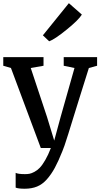

<svg xmlns="http://www.w3.org/2000/svg" viewBox="-20 -905 622 1174"><path d="M130.9 249Q92.3 249 75.7 242.2V151.9Q90.3 159.7 132.8 159.7Q147.9 159.7 160.2 157.5Q172.4 155.3 190.2 146Q208 136.7 223.4 120.6Q238.8 104.5 256.8 73.5Q274.9 42.5 291 0H229.5L46.9 -489.3L0 -502.9V-555.7H246.1V-502.9L168 -489.3L267.6 -189.5L311.5 -45.4L350.6 -189.5L435.5 -489.3L369.6 -502.9V-555.7H573.7V-502.9L523.4 -489.3Q497.1 -405.8 469.7 -318.4Q442.4 -231 427 -181.2Q411.6 -131.3 397.5 -85.9Q383.3 -40.5 375 -16.6Q366.7 7.3 361.8 18.6Q336.9 81.1 315.2 121.1Q293.5 161.1 266.4 191.7Q239.3 222.2 206.5 235.6Q173.8 249 130.9 249ZM280.3 -652.8 242.2 -689 400.9 -885.3H401.4L480.5 -815.9Q461.9 -784.2 387.9 -724.1Q314 -664.1 281.2 -652.8Z"/></svg>

Font: HaufeMerriweather
Style: Regular
Weight: 400
Designer: Eben Sorkin ( eben@eyebytes.com )
Foundry: Eben Sorkin
Version: Version 1.56